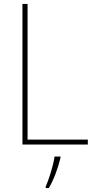

<svg xmlns="http://www.w3.org/2000/svg" viewBox="-20 -734 486 975"><path d="M94 0H426V-25H120V-714H94ZM287 68V61H257C252 103 227 181 212 214V221H228C255 175 275 118 287 68Z"/></svg>

Font: Noto Sans Gurmukhi SemiCondensed Thin
Style: Regular
Weight: 100
Width: 4
Designer: Jelle Bosma - Monotype Design Team
Foundry: Monotype Imaging Inc.
Version: Version 2.004